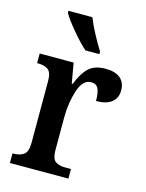

<svg xmlns="http://www.w3.org/2000/svg" viewBox="-116 -836 688 907"><g transform="rotate(15 228.0 -383.0)"><path d="M23 -47H26Q61 -47 79 -61.5Q97 -76 97 -119V-421Q97 -462 79.5 -475.5Q62 -489 28 -489H25V-536H191L208 -438H213Q234 -493 263 -520Q292 -547 345 -547Q393 -547 417.5 -526Q442 -505 442 -467Q442 -429 416 -408.5Q390 -388 340 -388Q340 -431 330 -449.5Q320 -468 295 -468Q255 -468 235 -407Q215 -346 215 -274V-114Q215 -73 232 -60Q249 -47 282 -47H309V0H23ZM298 -619V-606H242H230Q199 -633 158.5 -681.5Q118 -730 104 -756V-766H208H221Q234 -733 256 -691.5Q278 -650 298 -619Z"/></g></svg>

Font: Noto Serif NarrowSemiBold
Style: Regular
Weight: 600
Width: 4
Designer: Monotype Design Team
Foundry: Monotype Imaging Inc.
Version: Version 1.001